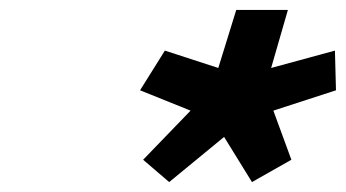

<svg xmlns="http://www.w3.org/2000/svg" viewBox="-20 -880 697 387"><path d="M655.1 -778 526.5 -743 560.3 -860H456.2L420 -743L312.3 -778L262.3 -698L364.1 -657L268.5 -558L321 -513L431.7 -604L487.9 -513L567.3 -558L531 -657L657.2 -698Z"/></svg>

Font: Hussar
Style: BdSuprExtOblThree
Weight: 700
Foundry: Cannot Into Space Fonts
Version: Version 2.00